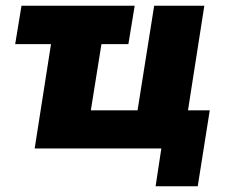

<svg xmlns="http://www.w3.org/2000/svg" viewBox="-20 -518 788 670"><path d="M523 132 543 0H101L158 -364H33L55 -498H450L428 -364H334L297 -133H460L518 -498H693L636 -133H712L670 132Z"/></svg>

Font: Nunito Sans 10pt SemiCondensed Black
Style: Italic
Weight: 900
Width: 4
Italic angle: -9°
Designer: Vernon Adams
Foundry: Vernon Adams
Version: Version 3.101;gftools[0.9.27]